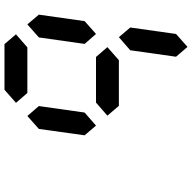

<svg xmlns="http://www.w3.org/2000/svg" viewBox="-20 -920 841 840"><g transform="rotate(-90 400.0 -500.5)"><path d="M612.3 -800.8H412.6L369.6 -850.6L426.8 -900.9H626.5L669.4 -850.6ZM614.3 -100.1 571.3 -150.4 599.6 -350.6 656.7 -400.4 699.2 -350.6 670.9 -150.4ZM270 -500.5 227.5 -550.3 255.4 -750.5 312 -800.8 355.5 -750.5 327.1 -550.3ZM670.9 -500.5 627.4 -550.3 655.8 -750.5 712.9 -800.8 755.4 -750.5 727.1 -550.3ZM556.2 -400.4H356.4L313.5 -450.7L370.6 -500.5H570.3L613.3 -450.7Z"/></g></svg>

Font: E1234
Style: Italic
Weight: 400
Italic angle: -8°
Designer: GGBotNet
Foundry: GGBotNet
Version: 1.04